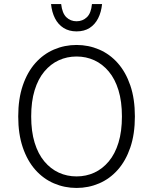

<svg xmlns="http://www.w3.org/2000/svg" viewBox="-20 -920 756 948"><path d="M70 -345Q70 -432 92.5 -498Q115 -564 154.5 -608.5Q194 -653 246.5 -675.5Q299 -698 358 -698Q417 -698 469.5 -675.5Q522 -653 561.5 -608.5Q601 -564 623.5 -498Q646 -432 646 -345Q646 -258 623.5 -192Q601 -126 561.5 -81.5Q522 -37 469.5 -14.5Q417 8 358 8Q299 8 246.5 -14.5Q194 -37 154.5 -81.5Q115 -126 92.5 -192Q70 -258 70 -345ZM134 -345Q134 -271 151 -215.5Q168 -160 199 -123Q230 -86 270.5 -67.5Q311 -49 358 -49Q405 -49 445.5 -67.5Q486 -86 517 -123Q548 -160 565 -215.5Q582 -271 582 -345Q582 -419 565 -474.5Q548 -530 517 -567Q486 -604 445.5 -622.5Q405 -641 358 -641Q311 -641 270.5 -622.5Q230 -604 199 -567Q168 -530 151 -474.5Q134 -419 134 -345ZM232 -900H282Q287 -855 307.5 -835Q328 -815 358 -815Q388 -815 409 -835Q430 -855 434 -900H484Q480 -860 464.5 -829.5Q449 -799 422.5 -782Q396 -765 358 -765Q321 -765 294 -782Q267 -799 251.5 -829.5Q236 -860 232 -900Z"/></svg>

Font: Radio Canada Light
Style: Regular
Weight: 300
Designer: Charles Daoud, Etienne Aubert Bonn, Alexandre Saumier Demers, Jacques Le Bailly
Foundry: Radio-Canada
Version: Version 2.104;gftools[0.9.28.dev5+ged2979d]